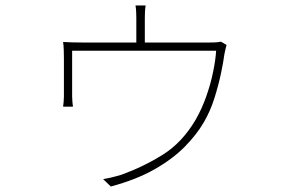

<svg xmlns="http://www.w3.org/2000/svg" viewBox="-20 -623 1040 700"><path d="M511 -603Q509 -592 508.5 -578.5Q508 -565 508 -557Q508 -549 508 -527Q508 -505 508 -481.5Q508 -458 508 -445H477Q477 -458 477 -481.5Q477 -505 477 -527Q477 -549 477 -557Q477 -565 476.5 -578.5Q476 -592 474 -603ZM806 -459Q805 -455 802.5 -445.5Q800 -436 798 -425Q795 -400 786 -357Q777 -314 762 -266Q747 -218 723 -177Q697 -132 653 -87.5Q609 -43 543 -5.5Q477 32 384 57L356 30Q368 28 380 25.5Q392 23 403.5 19.5Q415 16 423 14Q503 -15 573.5 -59Q644 -103 693 -186Q716 -226 732 -271.5Q748 -317 757 -361Q766 -405 768 -438H243Q243 -424 243 -399.5Q243 -375 243 -348.5Q243 -322 243 -301Q243 -280 243 -271Q243 -263 244 -251.5Q245 -240 246 -234H210Q211 -240 212 -251.5Q213 -263 213 -271Q213 -280 213 -298.5Q213 -317 213 -339.5Q213 -362 213 -381Q213 -400 213 -410Q213 -422 212.5 -440Q212 -458 210 -470Q224 -469 244 -468.5Q264 -468 283 -468H743Q763 -468 772.5 -469Q782 -470 786 -471Z"/></svg>

Font: Noto Sans TC
Style: Regular
Weight: 100
Designer: Ryoko NISHIZUKA 西塚涼子 (kana, bopomofo & ideographs); Paul D. Hunt (Latin, Greek & Cyrillic); Sandoll Communications 산돌커뮤니
Foundry: Adobe
Version: Version 2.004;hotconv 1.0.118;makeotfexe 2.5.65603